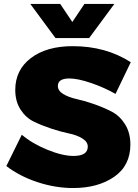

<svg xmlns="http://www.w3.org/2000/svg" viewBox="-20 -943 695 969"><path d="M133 -923H284L345 -832L406 -923H557L430 -751H260ZM347 -710Q514 -710 640 -629L563 -469Q507 -501 440 -524Q373 -547 330 -547Q272 -547 272 -509Q272 -485 299 -468.5Q326 -452 367 -443Q408 -434 455 -417.5Q502 -401 543 -380Q584 -359 611 -316Q638 -273 638 -214Q638 -107 556 -50.5Q474 6 349 6Q259 6 168.5 -24Q78 -54 12 -105L90 -263Q143 -218 219.5 -187Q296 -156 351 -156Q423 -156 423 -203Q423 -227 396 -244Q369 -261 328 -269.5Q287 -278 240 -293.5Q193 -309 152 -328.5Q111 -348 84 -389.5Q57 -431 57 -489Q57 -590 136 -650Q215 -710 347 -710Z"/></svg>

Font: Montserrat Extra Bold
Style: Regular
Weight: 800
Designer: Julieta Ulanovsky
Foundry: Julieta Ulanovsky
Version: Version 3.001;PS 003.001;hotconv 1.0.70;makeotf.lib2.5.58329